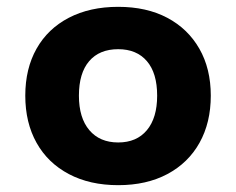

<svg xmlns="http://www.w3.org/2000/svg" viewBox="-20 -531 691 562"><path d="M326 11Q243 11 181.5 -21.5Q120 -54 87 -113Q54 -172 54 -251Q54 -330 87 -388.5Q120 -447 181.5 -479Q243 -511 326 -511Q409 -511 469.5 -479Q530 -447 563.5 -388.5Q597 -330 597 -251Q597 -172 564 -113Q531 -54 470 -21.5Q409 11 326 11ZM326 -114Q380 -114 410 -150Q440 -186 440 -251Q440 -317 410 -352Q380 -387 326 -387Q271 -387 241 -352Q211 -317 211 -251Q211 -186 241.5 -150Q272 -114 326 -114Z"/></svg>

Font: Nunito Sans 8pt ExtraBold
Style: Regular
Weight: 800
Version: Version 3.101;gftools[0.9.27]